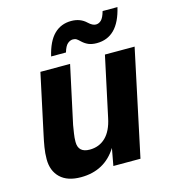

<svg xmlns="http://www.w3.org/2000/svg" viewBox="-112 -834 832 937"><g transform="rotate(-15 304.0 -366.0)"><path d="M182 12Q114 12 78 -22.5Q42 -57 42 -116Q42 -146 47 -176Q52 -206 58 -233L123 -536H273L210 -244Q207 -225 203.5 -203.5Q200 -182 200 -161Q200 -107 258 -107Q306 -107 338.5 -138.5Q371 -170 384 -233L449 -536H599L485 0H348L364 -87Q302 12 182 12ZM426 -600Q402 -600 385 -607Q368 -614 353 -628Q343 -638 335.5 -643Q328 -648 317 -648Q303 -648 290 -637Q277 -626 268 -595H193Q210 -668 245 -702.5Q280 -737 332 -737Q378 -737 408 -708Q428 -689 445 -689Q460 -689 472 -700.5Q484 -712 493 -744H568Q551 -671 515.5 -635.5Q480 -600 426 -600Z"/></g></svg>

Font: Geist
Style: Bold Italic
Weight: 700
Italic angle: -12°
Designer: Basement.studio, Andrés Briganti, Mateo Zaragoza
Foundry: Basement.studio, Vercel, Andrés Briganti, Guido Ferreyra, Mateo Zaragoza
Version: Version 1.500; ttfautohint (v1.8.4.7-5d5b)